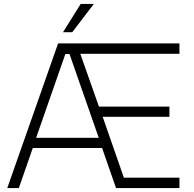

<svg xmlns="http://www.w3.org/2000/svg" viewBox="-20 -958 987 978"><path d="M301 -794 391 -938H458L348 -794ZM17 0 276 -737H894V-684H389L484 -415H843V-363H503L611 -53H894V0H571L500 -204H147L76 0ZM164 -256H483L334 -683H313Z"/></svg>

Font: Tomorrow Light
Style: Regular
Weight: 300
Designer: Tony de Marco, Monica Rizzolli
Foundry: Just in Type
Version: Version 2.002